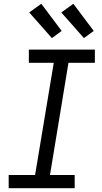

<svg xmlns="http://www.w3.org/2000/svg" viewBox="-20 -998 540 1018"><path d="M26 0V-70H166L265 -665H133V-735H483V-665H343L245 -70H376V0ZM425 -796 305 -932 369 -978 477 -834ZM255 -796 135 -932 199 -978 307 -834Z"/></svg>

Font: Iosevka SS04
Style: Italic
Weight: 400
Italic angle: -9°
Monospace: yes
Designer: Belleve Invis
Foundry: Belleve Invis
Version: Version 19.0.0; ttfautohint (v1.8.4)